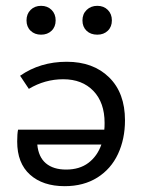

<svg xmlns="http://www.w3.org/2000/svg" viewBox="-20 -633 490 659"><path d="M71 -563Q71 -585 85 -599Q99 -613 121 -613Q143 -613 157 -599Q171 -585 171 -563Q171 -541 157 -527.5Q143 -514 121 -514Q99 -514 85 -527.5Q71 -541 71 -563ZM263 -563Q263 -585 277.5 -599Q292 -613 314 -613Q336 -613 350 -599Q364 -585 364 -563Q364 -541 350 -527.5Q336 -514 314 -514Q291 -514 277 -527.5Q263 -541 263 -563ZM409 -220Q409 -156 385 -104.5Q361 -53 314 -23.5Q267 6 202 6Q127 6 83 -33.5Q39 -73 39 -147Q39 -174 42 -188H338Q339 -195 339 -211Q339 -281 300.5 -321Q262 -361 197 -361Q134 -361 79 -328L49 -373Q118 -421 209 -421Q300 -421 354.5 -367.5Q409 -314 409 -220ZM328 -137H108Q112 -94 137.5 -72.5Q163 -51 207 -51Q253 -51 283.5 -74Q314 -97 328 -137Z"/></svg>

Font: Ysabeau Infant Medium
Style: Regular
Weight: 500
Designer: Christian Thalmann (Catharsis Fonts)
Version: Version 0.003